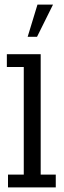

<svg xmlns="http://www.w3.org/2000/svg" viewBox="-20 -820 282 840"><path d="M15 0V-56H84V-527H10V-583H158V-56H224V0ZM101 -659 144 -800H212L142 -659Z"/></svg>

Font: Rokkitt SemiBold
Style: Regular
Weight: 400
Version: Version 3.103